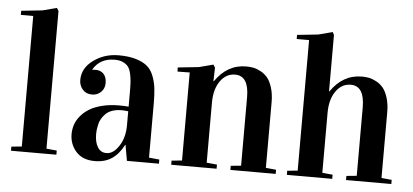

<svg xmlns="http://www.w3.org/2000/svg" viewBox="-50 -810 1998 928"><g transform="rotate(5 949.5 -346.0)"><path d="M20 -658.2V-678.2L122.1 -689L190.9 -707L199.7 -692.9V-24.9L250 -20V0H29.8V-20L80.1 -24.9V-658.2Z M314.5 -106Q314.5 -129.9 322 -152.1Q329.6 -174.3 346.7 -194.8Q363.8 -215.3 388.7 -230.5Q413.6 -245.6 450.4 -254.6Q487.3 -263.7 532.2 -263.7Q556.2 -263.7 577.6 -261.7V-329.1Q577.6 -361.3 576.4 -381.3Q575.2 -401.4 570.3 -422.6Q565.4 -443.8 556.4 -455.3Q547.4 -466.8 531 -474.4Q514.6 -481.9 491.2 -481.9Q419.9 -481.9 387.2 -425.8V-423.8Q395.5 -425.3 402.3 -425.3Q427.7 -425.3 442.4 -409.7Q457 -394 457 -364.7Q457 -339.4 439.5 -322Q421.9 -304.7 395.5 -304.7Q366.7 -304.7 350.1 -324.2Q333.5 -343.8 333.5 -370.1Q333.5 -427.7 386.5 -466.3Q439.5 -504.9 508.3 -504.9Q557.1 -504.9 591.6 -494.6Q626 -484.4 646.5 -467.5Q667 -450.7 678.5 -421.6Q689.9 -392.6 693.6 -362.3Q697.3 -332 697.3 -288.1V-24.9L747.6 -20V0H592.3L578.6 -77.1H577.6Q553.7 -30.8 519.8 -8.1Q485.8 14.6 437.5 14.6Q377.9 14.6 346.2 -21Q314.5 -56.6 314.5 -106ZM432.6 -116.2Q432.6 -77.1 447.3 -53Q461.9 -28.8 490.2 -28.8Q523.4 -28.8 550.5 -70.3Q577.6 -111.8 577.6 -171.9V-239.3Q558.1 -241.7 545.9 -241.7Q520.5 -241.7 500.7 -234.9Q481 -228 469.2 -216.3Q457.5 -204.6 449.7 -191.7Q441.9 -178.7 438.5 -163.1Q435.1 -147.5 433.8 -137.2Q432.6 -127 432.6 -116.2Z M797.4 -471.2 899.4 -481.9 968.3 -500 977.1 -485.8 975.1 -419.9H977.1Q1035.2 -504.9 1127.4 -504.9Q1145 -504.9 1161.1 -502Q1177.2 -499 1196.8 -488.8Q1216.3 -478.5 1230.5 -461.9Q1244.6 -445.3 1254.4 -414.6Q1264.2 -383.8 1264.2 -342.8V-24.9L1314 -20V0H1094.2V-20L1144 -24.9V-356.9Q1144 -460.9 1077.1 -460.9Q1033.2 -460.9 1005.1 -420.9Q977.1 -380.9 977.1 -315.9V-24.9L1027.3 -20V0H807.1V-20L857.4 -24.9V-452.1L798.3 -451.2Z M1358.4 -658.2V-678.2L1460.4 -689L1529.3 -707L1536.1 -692.9V-419.9H1538.1Q1596.2 -504.9 1688.5 -504.9Q1706.1 -504.9 1722.2 -502Q1738.3 -499 1757.8 -488.8Q1777.3 -478.5 1791.5 -461.9Q1805.7 -445.3 1815.4 -414.6Q1825.2 -383.8 1825.2 -342.8V-24.9L1875 -20V0H1655.3V-20L1705.1 -24.9V-356.9Q1705.1 -460.9 1638.2 -460.9Q1594.2 -460.9 1566.2 -420.9Q1538.1 -380.9 1538.1 -315.9V-24.9L1588.4 -20V0H1368.2V-20L1418.5 -24.9V-658.2Z"/></g></svg>

Font: Vidaloka 
Style: Regular
Weight: 400
Designer: Cyreal (www.cyreal.org)
Foundry: Cyreal (www.cyreal.org)
Version: Version 1.011